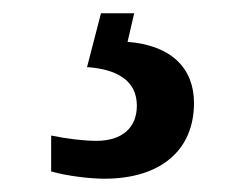

<svg xmlns="http://www.w3.org/2000/svg" viewBox="-20 -29 373 289"><path d="M137 240C222 240 272 197 272 126C272 73 237 39 172 34L182 -9H132L111 72C154 75 186 91 186 130C186 164 163 183 125 183C107 183 81 180 57 175V229C81 236 116 240 137 240Z"/></svg>

Font: Noto Serif Gurmukhi Medium
Style: Regular
Weight: 500
Designer: Vaibhav Singh and the Monotype Design Team
Foundry: Monotype Imaging Inc.
Version: Version 2.004